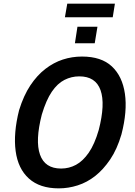

<svg xmlns="http://www.w3.org/2000/svg" viewBox="-20 -1026 740 1056"><path d="M303 10Q199 10 139 -44Q79 -98 66 -195.5Q53 -293 85 -420Q110 -501 147 -556.5Q184 -612 229.5 -647Q275 -682 325.5 -698.5Q376 -715 431 -715Q537 -715 595 -661Q653 -607 667 -510.5Q681 -414 648 -287Q624 -205 586 -149Q548 -93 503.5 -58Q459 -23 407.5 -6.5Q356 10 303 10ZM316 -99Q360 -99 398 -119.5Q436 -140 468 -186Q500 -232 523 -311Q560 -454 533 -530Q506 -606 416 -606Q373 -606 334.5 -586.5Q296 -567 265 -521.5Q234 -476 210 -396Q173 -252 200 -175.5Q227 -99 316 -99ZM337 -931 350 -1006H612L600 -931ZM392 -788 406 -879H516L501 -788Z"/></svg>

Font: Nunito Sans 7pt Condensed
Style: Bold Italic
Weight: 700
Width: 3
Italic angle: -9°
Designer: Vernon Adams
Foundry: Vernon Adams
Version: Version 3.101;gftools[0.9.27]